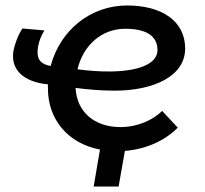

<svg xmlns="http://www.w3.org/2000/svg" viewBox="-20 -545 750 701"><path d="M322 136H413L436 6C511 0 581 -30 629 -79L572 -140C538 -106 481 -81 420 -81C323 -81 260 -138 256 -224C303 -218 351 -214 398 -214C540 -214 656 -266 656 -368C656 -468 571 -525 444 -525C310 -525 199 -434 165 -304C124 -312 112 -332 119 -375C123 -397 131 -416 142 -434L62 -441C47 -420 34 -385 29 -359C18 -293 63 -246 155 -237V-222C155 -108 229 -21 345 1ZM263 -292C283 -378 350 -440 437 -440C518 -440 555 -411 555 -362C555 -310 481 -284 377 -284C339 -284 300 -287 263 -292Z"/></svg>

Font: Fixel Display 20240404 Medium
Style: Italic
Weight: 500
Italic angle: -10°
Designer: AlfaBravo + MacPaw
Foundry: Kyrylo Tkachov, Marchela Mozhyna, Serhii Makarenko, Maria Weinstein, Zakhar Kryvoshyya
Version: Version 1.211;Glyphs 3.2 (3225)